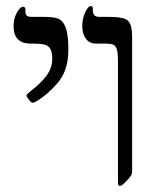

<svg xmlns="http://www.w3.org/2000/svg" viewBox="-20 -609 536 635"><path d="M417 -43.9Q417 -34.2 413.1 -27.8Q409.2 -21.5 395.8 -7.8Q382.3 5.9 377 5.9Q372.6 5.9 371.3 2.2Q370.1 -1.5 370.1 -14.2V-402.8Q370.1 -430.2 367.4 -442.1Q364.7 -454.1 357.4 -459.5Q350.1 -464.8 328.1 -464.8H297.9Q275.4 -464.8 263.7 -481.4Q252 -498 252 -522.9Q252 -545.9 261.5 -567.4Q271 -588.9 280.8 -588.9Q287.1 -588.9 287.1 -580.1V-570.8Q287.1 -565.4 291.7 -559.3Q296.4 -553.2 309.1 -553.2H339.8Q389.2 -553.2 403.1 -540.8Q417 -528.3 417 -485.8ZM206.1 -445.8Q206.1 -407.7 196.3 -379.6Q186.5 -351.6 164.3 -327.4Q142.1 -303.2 118.7 -286.1Q95.2 -269 87.9 -269Q83.5 -269 75.7 -279.1Q67.9 -289.1 67.9 -293Q67.9 -296.9 72.3 -299.8L83 -309.1Q116.7 -335 134.8 -360.1Q152.8 -385.3 152.8 -414.1Q152.8 -434.6 147.5 -445.3Q142.1 -456.1 130.6 -460.4Q119.1 -464.8 87.9 -464.8H81.1Q24.9 -464.8 24.9 -522.9Q24.9 -546.9 35.6 -566.9Q46.4 -586.9 57.1 -586.9Q59.6 -586.9 61.8 -584.5Q64 -582 64 -579.1V-569.8Q64 -553.2 83 -553.2H127Q166 -553.2 179.4 -543.5Q192.9 -533.7 199.5 -510.5Q206.1 -487.3 206.1 -445.8Z"/></svg>

Font: Times New Roman
Style: Regular
Weight: 400
Designer: Steve Matteson
Foundry: Ascender Corporation
Version: Version 2.00.3